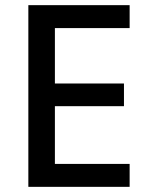

<svg xmlns="http://www.w3.org/2000/svg" viewBox="-20 -725 598 745"><path d="M90 0V-705H483V-616H193V-401H461V-313H193V-89H483V0Z"/></svg>

Font: Nunito Sans 7pt Condensed SemiBold
Style: Regular
Weight: 600
Width: 3
Designer: Vernon Adams
Foundry: Vernon Adams
Version: Version 3.101;gftools[0.9.27]